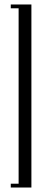

<svg xmlns="http://www.w3.org/2000/svg" viewBox="-20 -785 189 856"><path d="M120 -765V51H28V34H63V-748H28V-765Z"/></svg>

Font: Moniqa Cond Heading
Style: Regular
Weight: 400
Width: 3
Designer: Rajesh Rajput
Foundry: Rajesh Rajput
Version: Version 1.000